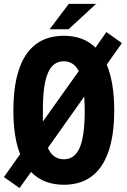

<svg xmlns="http://www.w3.org/2000/svg" viewBox="-23 -924 645 975"><path d="M326.2 -904.3H464.8L325.2 -775.4H229ZM-2.9 -24.9 79.1 -141.1Q62 -184.1 53.5 -239.3Q44.9 -294.4 44.9 -362.3Q44.9 -550.8 109.6 -646.5Q174.3 -742.2 300.8 -742.2Q401.9 -742.2 461.9 -682.1L517.1 -761.2L596.2 -705.1L519 -596.2Q557.1 -504.4 557.1 -362.8Q557.1 -177.2 492.4 -81.5Q427.7 14.2 301.3 14.2Q197.3 14.2 134.8 -50.8L76.2 30.8ZM377 -563Q351.1 -612.8 300.8 -612.8Q246.1 -612.8 220.7 -554.2Q194.8 -495.1 194.8 -369.1V-307.1ZM301.3 -115.2Q356.4 -115.2 381.8 -174.3Q394.5 -203.6 400.9 -250.7Q407.2 -297.9 407.2 -361.8Q407.2 -377 406.7 -392.3Q406.2 -407.7 404.8 -433.6L220.2 -172.9Q232.9 -143.6 253.7 -129.4Q274.4 -115.2 301.3 -115.2Z"/></svg>

Font: Hack
Style: Bold
Weight: 700
Monospace: yes
Designer: Christopher Simpkins
Foundry: Christopher Simpkins
Version: Version 2.017